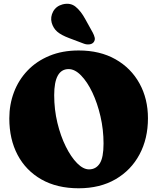

<svg xmlns="http://www.w3.org/2000/svg" viewBox="-20 -991 844 1031"><path d="M402.5 -720Q516.5 -720 600 -672.8Q683.5 -625.5 729 -543Q774.5 -460.5 774.5 -356Q774.5 -246.5 729.2 -161.8Q684 -77 600.5 -28.5Q517 20 402.5 20Q286 20 202.5 -27.5Q119 -75 74.5 -159.2Q30 -243.5 30 -355Q30 -430 55 -496Q80 -562 128 -612.2Q176 -662.5 245.2 -691.2Q314.5 -720 402.5 -720ZM536 -220Q536 -295 519.5 -366.2Q503 -437.5 475.8 -494.8Q448.5 -552 415.2 -586Q382 -620 348.5 -620Q271 -620 271 -480Q271 -403 288.2 -331.5Q305.5 -260 333.5 -203.8Q361.5 -147.5 394.2 -114.5Q427 -81.5 458 -81.5Q495 -81.5 515.5 -113Q536 -144.5 536 -220ZM437.5 -889 478 -816Q485.5 -802 488.5 -789Q491.5 -776 483 -764.5Q475 -754.5 460 -752.8Q445 -751 430.5 -756.5L351 -786.5Q308.5 -802.5 287.2 -821Q266 -839.5 257.5 -869Q249.5 -899.5 265.2 -928.8Q281 -958 316 -967.5Q357.5 -978 386 -954.8Q414.5 -931.5 437.5 -889Z"/></svg>

Font: Fraunces 9pt S100 Black
Style: Regular
Weight: 900
Version: Version 1.000; ttfautohint (v1.8.3)